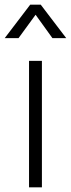

<svg xmlns="http://www.w3.org/2000/svg" viewBox="-49 -800 303 820"><path d="M75 0V-540H130V0ZM-29 -637 80 -780H125L234 -637H175L103 -737L30 -637Z"/></svg>

Font: Mohave Light
Style: Regular
Weight: 300
Designer: Gumpita Rahayu
Foundry: Tokotype
Version: Version 2.003